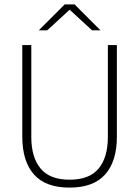

<svg xmlns="http://www.w3.org/2000/svg" viewBox="-20 -844 634 874"><path d="M296.5 10Q187.5 10 134.5 -50Q81.5 -110 81.5 -221.5V-639H122.5V-221Q122.5 -127.5 164.8 -76.8Q207 -26 296.5 -26Q387 -26 429 -76.8Q471 -127.5 471 -221V-639H512V-221.5Q512 -110 458.8 -50Q405.5 10 296.5 10ZM274.5 -824H319.5L436.5 -707V-706H399L298.5 -798.5H295.5L195 -706H157.5V-707Z"/></svg>

Font: Anek Gujarati ExtraLight
Style: Regular
Weight: 250
Version: Version 1.003